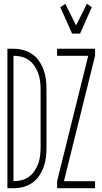

<svg xmlns="http://www.w3.org/2000/svg" viewBox="-20 -992 540 1012"><path d="M360 -815 298 -954 324 -972 381 -858 438 -972 464 -954 402 -815ZM281 0V-37L445 -698H281V-735H481V-698L317 -37H481V0ZM19 0V-735H51Q77 -735 102.5 -728.5Q128 -722 149.5 -707Q171 -692 186 -670Q201 -648 210 -623.5Q219 -599 222 -573Q225 -547 225 -521V-215Q225 -188 222 -162Q219 -136 210 -111.5Q201 -87 186 -65Q171 -43 149.5 -28Q128 -13 102.5 -6.5Q77 0 51 0ZM51 -37Q72 -37 93 -42Q114 -47 132 -60Q150 -73 162 -91Q174 -109 181.5 -129.5Q189 -150 191.5 -171.5Q194 -193 194 -215V-521Q194 -542 191.5 -563.5Q189 -585 181.5 -605.5Q174 -626 162 -644Q150 -662 132 -675Q114 -688 93 -693Q72 -698 51 -698Z"/></svg>

Font: Iosevka SS18 Extralight
Style: Regular
Weight: 200
Monospace: yes
Designer: Belleve Invis
Foundry: Belleve Invis
Version: Version 25.1.1; ttfautohint (v1.8.4)